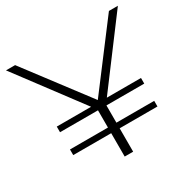

<svg xmlns="http://www.w3.org/2000/svg" viewBox="-156 -852 998 1003"><g transform="rotate(-30 342.5 -350.0)"><path d="M295 -313H88V-279H317V-175H88V-141H317V0H368V-141H596V-175H368V-279H596V-313H390L680 -700H626L343 -326L60 -700H5Z"/></g></svg>

Font: Montserrat Light
Style: Regular
Weight: 300
Designer: Julieta Ulanovsky
Foundry: Julieta Ulanovsky
Version: Version 7.200